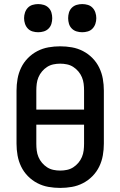

<svg xmlns="http://www.w3.org/2000/svg" viewBox="-20 -909 590 941"><path d="M275 12Q246 12 217.5 7Q189 2 163 -11.5Q137 -25 116.5 -46Q96 -67 83.5 -93Q71 -119 66 -147.5Q61 -176 61 -205V-465Q61 -494 66 -522.5Q71 -551 83.5 -577Q96 -603 116.5 -624Q137 -645 163 -658.5Q189 -672 217.5 -677Q246 -682 275 -682Q304 -682 332.5 -677Q361 -672 387 -658.5Q413 -645 433.5 -624Q454 -603 466.5 -577Q479 -551 484 -522.5Q489 -494 489 -465V-205Q489 -176 484 -147.5Q479 -119 466.5 -93Q454 -67 433.5 -46Q413 -25 387 -11.5Q361 2 332.5 7Q304 12 275 12ZM392 -372V-465Q392 -482 390 -498.5Q388 -515 381.5 -530.5Q375 -546 364 -559Q353 -572 339 -581Q325 -590 308.5 -593.5Q292 -597 275 -597Q258 -597 241.5 -593.5Q225 -590 211 -581Q197 -572 186 -559Q175 -546 168.5 -530.5Q162 -515 160 -498.5Q158 -482 158 -465V-372ZM275 -73Q292 -73 308.5 -76.5Q325 -80 339 -89Q353 -98 364 -111Q375 -124 381.5 -139.5Q388 -155 390 -171.5Q392 -188 392 -205V-298H158V-205Q158 -188 160 -171.5Q162 -155 168.5 -139.5Q175 -124 186 -111Q197 -98 211 -89Q225 -80 241.5 -76.5Q258 -73 275 -73ZM383 -751Q369 -751 355.5 -755Q342 -759 332 -769Q322 -779 318 -792.5Q314 -806 314 -820Q314 -834 318 -847.5Q322 -861 332 -871Q342 -881 355.5 -885Q369 -889 383 -889Q397 -889 410.5 -885Q424 -881 433.5 -871Q443 -861 447.5 -847.5Q452 -834 452 -820Q452 -806 447.5 -792.5Q443 -779 433.5 -769Q424 -759 410.5 -755Q397 -751 383 -751ZM167 -751Q153 -751 139.5 -755Q126 -759 116.5 -769Q107 -779 102.5 -792.5Q98 -806 98 -820Q98 -834 102.5 -847.5Q107 -861 116.5 -871Q126 -881 139.5 -885Q153 -889 167 -889Q181 -889 194.5 -885Q208 -881 218 -871Q228 -861 232 -847.5Q236 -834 236 -820Q236 -806 232 -792.5Q228 -779 218 -769Q208 -759 194.5 -755Q181 -751 167 -751Z"/></svg>

Font: Lode Dark
Style: Bold
Weight: 700
Monospace: yes
Designer: Belleve Invis
Foundry: Belleve Invis
Version: Version 29.2.0; ttfautohint (v1.8.3)